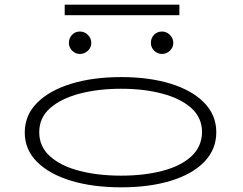

<svg xmlns="http://www.w3.org/2000/svg" viewBox="-20 -794 1040 822"><path d="M499 8Q378 8 285 -20Q192 -48 139 -100.5Q86 -153 86 -227Q86 -301 139 -354Q192 -407 285 -435.5Q378 -464 499 -464Q619 -464 711 -435.5Q803 -407 854.5 -354Q906 -301 906 -228Q906 -154 854.5 -101Q803 -48 711 -20Q619 8 499 8ZM499 -42Q597 -42 675.5 -62.5Q754 -83 799 -124.5Q844 -166 845 -228Q845 -290 799.5 -331Q754 -372 675.5 -393Q597 -414 499 -414Q400 -414 320.5 -393Q241 -372 194.5 -331Q148 -290 148 -228Q148 -166 194.5 -124.5Q241 -83 320.5 -62.5Q400 -42 499 -42ZM322 -563Q303 -563 289 -577Q275 -591 275 -610Q275 -631 288.5 -645Q302 -659 322 -659Q342 -659 356.5 -644.5Q371 -630 371 -610Q371 -591 356.5 -577Q342 -563 322 -563ZM674 -563Q654 -563 640 -577Q626 -591 626 -610Q626 -631 639.5 -645Q653 -659 674 -659Q693 -659 707.5 -644.5Q722 -630 722 -610Q722 -591 707.5 -577Q693 -563 674 -563ZM257 -729V-774H748V-729Z"/></svg>

Font: Inconsolata UltraExpanded Light
Style: Regular
Weight: 300
Width: 9
Monospace: yes
Designer: Raph Levien, Cyreal, Brenton Simpson
Foundry: Raph Levien, Cyreal, Google
Version: Version 3.001; ttfautohint (v1.8.2.53-6de2)